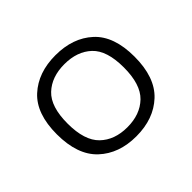

<svg xmlns="http://www.w3.org/2000/svg" viewBox="-109 -897 752 752"><g transform="rotate(-45 267.0 -521.5)"><path d="M267 -297.5Q171 -297.5 111.5 -353.2Q52 -409 52 -523.5Q52 -637.5 111.5 -692Q171 -746.5 267 -746.5Q363.5 -746.5 423 -692Q482.5 -637.5 482.5 -523.5Q482.5 -409 423 -353.2Q363.5 -297.5 267 -297.5ZM267 -347.5Q338 -347.5 380.5 -388.5Q423 -429.5 423 -523.5Q423 -617 380.5 -657Q338 -697 267 -697Q196.5 -697 154 -657Q111.5 -617 111.5 -523.5Q111.5 -429.5 154 -388.5Q196.5 -347.5 267 -347.5Z"/></g></svg>

Font: Encode Sans Exp Lt
Style: Regular
Weight: 300
Width: 7
Designer: Multiple Designers
Foundry: Impallari Type
Version: Version 3.002; ttfautohint (v1.8.3) -l 8 -r 50 -G 200 -x 14 